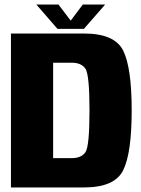

<svg xmlns="http://www.w3.org/2000/svg" viewBox="-20 -822 619 842"><path d="M28 0V-675H348.5Q482.5 -675 520 -600.5Q557.5 -526 557.5 -338Q557.5 -150 520 -75Q482.5 0 348.5 0ZM213 -128.5H294.5Q336.5 -128.5 354.5 -154.2Q372.5 -180 372.5 -338Q372.5 -495 354.5 -521Q336.5 -547 294.5 -547H213ZM232 -695.5 139.5 -802H236.5L290 -731.5L343 -802H441L348 -695.5Z"/></svg>

Font: Anybody ExtraBold
Style: Regular
Weight: 800
Designer: Tyler Finck
Foundry: Etcetera Type Company
Version: Version 1.010; ttfautohint (v1.8.3) -l 8 -r 50 -G 200 -x 14 